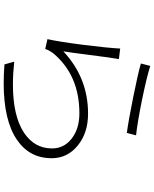

<svg xmlns="http://www.w3.org/2000/svg" viewBox="83 -892 834 1040"><g transform="rotate(90 500.0 -372.0)"><path d="M324 -718 337 -769Q396 -750 522 -724Q646 -699 713 -692L700 -642Q633 -651 506.5 -676.5Q380 -702 324 -718ZM192 -212Q206 -274 223 -407Q239 -533 243 -606L300 -599Q293 -561 278 -443Q264 -331 258 -298Q401 -432 596 -432Q700 -432 768.5 -376Q837 -320 837 -235Q837 -114 736 -46Q631 25 431 25Q382 25 329 21L314 -32Q380 -25 438 -25Q608 -25 699 -85Q784 -142 784 -237Q784 -302 730.5 -343.5Q677 -385 594 -385Q388 -385 270 -245Q255 -226 245 -200Z"/></g></svg>

Font: Source Han Sans Light
Style: Regular
Weight: 300
Designer: Ryoko NISHIZUKA Ë•øÂ°öÊ∂ºÂ≠ê (kana & ideographs); Paul D. Hunt (Latin, Greek & Cyrillic); Wenlong ZHANG Âº†ÊñáÈæô (bopom
Foundry: Adobe Systems Incorporated
Version: Version 1.004;PS 1.004;hotconv 1.0.82;makeotf.lib2.5.63406; 